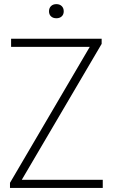

<svg xmlns="http://www.w3.org/2000/svg" viewBox="-20 -932 558 952"><path d="M29.5 0V-25.5L425 -699.5H35V-740H484V-714.5L88 -40.5H489.5V0ZM259.5 -841.5Q243 -841.5 233 -850.8Q223 -860 223 -876Q223 -892 233 -901.8Q243 -911.5 259.5 -911.5Q276 -911.5 286 -901.8Q296 -892 296 -876Q296 -860 286 -850.8Q276 -841.5 259.5 -841.5Z"/></svg>

Font: Encode Sans SmCnd XLt
Style: Regular
Weight: 200
Width: 4
Designer: Multiple Designers
Foundry: Impallari Type
Version: Version 3.002; ttfautohint (v1.8.3) -l 8 -r 50 -G 200 -x 14 